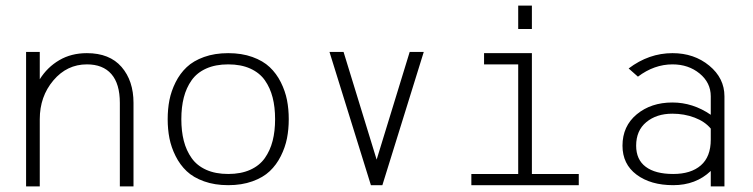

<svg xmlns="http://www.w3.org/2000/svg" viewBox="-20 -666 2691 686"><path d="M73.2 -480.5H122.1V-382.8Q148.9 -425.8 191.7 -450.9Q234.4 -476.1 290.5 -476.1Q371.6 -476.1 414.3 -426.8Q457 -377.4 457 -298.3V0H408.2V-298.3Q408.2 -366.7 377.9 -401.4Q347.7 -436 290.5 -436Q219.2 -436 170.7 -378.7Q122.1 -321.3 122.1 -240.2V0H73.2Z M1005.4 -308.6Q1011.7 -276.4 1011.7 -240.2Q1011.7 -204.1 1005.4 -171.9Q999 -139.6 983.4 -108.4Q967.8 -77.1 943.8 -54.4Q919.9 -31.7 881.8 -18.1Q843.8 -4.4 795.4 -4.4Q747.1 -4.4 709 -18.1Q670.9 -31.7 647 -54.4Q623 -77.1 607.4 -108.4Q591.8 -139.6 585.4 -171.9Q579.1 -204.1 579.1 -240.2Q579.1 -276.4 585.4 -308.6Q591.8 -340.8 607.4 -372.1Q623 -403.3 647 -426Q670.9 -448.7 709 -462.4Q747.1 -476.1 795.4 -476.1Q843.8 -476.1 881.8 -462.4Q919.9 -448.7 943.8 -426Q967.8 -403.3 983.4 -372.1Q999 -340.8 1005.4 -308.6ZM954.1 -162.8Q962.9 -197.3 962.9 -240.2Q962.9 -283.2 954.1 -317.6Q945.3 -352.1 926.3 -379.2Q907.2 -406.2 874 -421.1Q840.8 -436 795.4 -436Q750 -436 716.8 -421.1Q683.6 -406.2 664.6 -379.2Q645.5 -352.1 636.7 -317.6Q627.9 -283.2 627.9 -240.2Q627.9 -197.3 636.7 -162.8Q645.5 -128.4 664.6 -101.3Q683.6 -74.2 716.8 -59.3Q750 -44.4 795.4 -44.4Q840.8 -44.4 874 -59.3Q907.2 -74.2 926.3 -101.3Q945.3 -128.4 954.1 -162.8Z M1157.2 -480.5H1207.5L1325.7 -95.7L1443.8 -480.5H1494.1L1346.2 -4.4H1305.2Z M1880.4 -646V-562.5H1831.5V-646ZM1664.1 -4.4V-44.4H1831.5V-436H1709.5V-476.1H1880.4V-44.4H2047.9V-4.4Z M2568.4 -321.8V0H2519.5V-55.2Q2466.3 -4.4 2385.3 -4.4Q2304.7 -4.4 2254.4 -42Q2204.1 -79.6 2204.1 -145.5Q2204.1 -215.3 2255.1 -257.6Q2306.2 -299.8 2382.3 -299.8Q2455.6 -299.8 2519.5 -255.9V-321.8Q2519.5 -370.6 2479.7 -403.3Q2439.9 -436 2382.8 -436Q2317.4 -436 2259.3 -392.1L2226.1 -421.4Q2298.3 -476.1 2382.8 -476.1Q2460 -476.1 2514.2 -431.4Q2568.4 -386.7 2568.4 -321.8ZM2385.3 -44.4Q2448.7 -44.4 2484.1 -75.2Q2519.5 -106 2519.5 -167V-206.5Q2498.5 -231.9 2461.7 -245.8Q2424.8 -259.8 2382.3 -259.8Q2325.7 -259.8 2289.3 -229.7Q2252.9 -199.7 2252.9 -145.5Q2252.9 -95.7 2287.1 -70.1Q2321.3 -44.4 2385.3 -44.4Z"/></svg>

Font: AzarMehrMonospaced
Style: SansRegular
Weight: 1
Designer: Amin Abedi
Version: Version 1.00